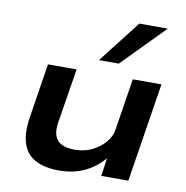

<svg xmlns="http://www.w3.org/2000/svg" viewBox="-85 -851 915 943"><g transform="rotate(10 372.5 -379.5)"><path d="M270 10Q200 10 153.5 -14Q107 -38 89.5 -89.5Q72 -141 84 -220L127 -494H270L227 -227Q219 -182 229 -155Q239 -128 264.5 -116Q290 -104 328 -104Q376 -104 415 -123Q454 -142 480 -173Q506 -204 510 -240L550 -494H693L615 0H480L495 -105H505Q462 -49 403.5 -19.5Q345 10 270 10ZM370 -558 534 -769H676L469 -558Z"/></g></svg>

Font: Nunito Sans 10pt Expanded
Style: Bold Italic
Weight: 700
Width: 7
Italic angle: -9°
Designer: Vernon Adams
Foundry: Vernon Adams
Version: Version 3.101;gftools[0.9.27]